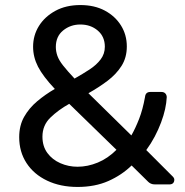

<svg xmlns="http://www.w3.org/2000/svg" viewBox="-20 -730 734 760"><path d="M287 10Q219 10 166.5 -15Q114 -40 85 -84.5Q56 -129 56 -187Q56 -233 75.5 -267.5Q95 -302 127 -329Q159 -356 197 -378Q150 -428 130.5 -466Q111 -504 111 -545Q111 -590 134 -627Q157 -664 199 -687Q241 -710 298 -710Q354 -710 395 -688Q436 -666 459 -629Q482 -592 482 -546Q482 -502 461 -469Q440 -436 405.5 -410Q371 -384 330 -361L500 -194Q516 -222 530.5 -259Q545 -296 554 -346Q556 -366 575 -366H619Q629 -366 634.5 -360Q640 -354 640 -345Q639 -323 633.5 -298Q628 -273 617.5 -245Q607 -217 592.5 -189.5Q578 -162 559 -136L661 -34Q670 -26 670 -19Q670 -10 665 -5Q660 0 650 0H594Q584 0 577.5 -3Q571 -6 567 -10L501 -75Q462 -37 409 -13.5Q356 10 287 10ZM287 -70Q327 -70 367 -86.5Q407 -103 441 -137L254 -319Q211 -295 179.5 -264.5Q148 -234 148 -189Q148 -151 167.5 -124.5Q187 -98 219 -84Q251 -70 287 -70ZM275 -419Q307 -437 334.5 -455Q362 -473 378.5 -495Q395 -517 395 -545Q395 -585 367 -609Q339 -633 298 -633Q259 -633 230 -609.5Q201 -586 201 -544Q201 -527 207 -509.5Q213 -492 229.5 -471Q246 -450 275 -419Z"/></svg>

Font: RubikRegular
Style: Regular
Weight: 400
Designer: Hubert and Fischer
Foundry: Hubert and Fischer
Version: Version 2.300;gftools[0.9.30]